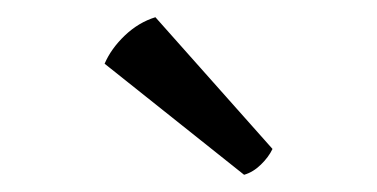

<svg xmlns="http://www.w3.org/2000/svg" viewBox="-20 -739 438 223"><path d="M160.5 -719Q141 -713 125 -697.8Q109 -682.5 101.5 -665L263.5 -536Q274 -539 283 -547.8Q292 -556.5 296.5 -566Z"/></svg>

Font: Signika Negative Light
Style: Regular
Weight: 300
Designer: Anna Giedry
Foundry: Anna Giedry
Version: Version 2.001